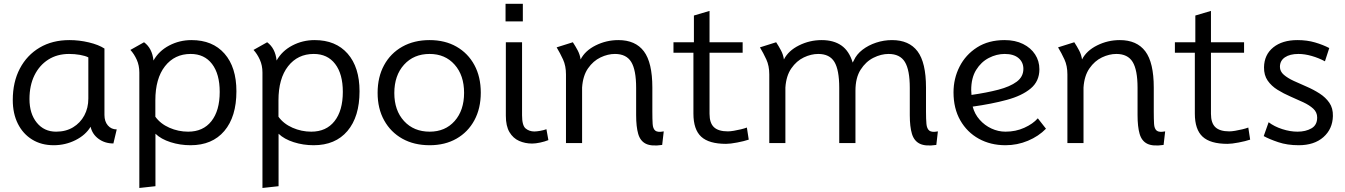

<svg xmlns="http://www.w3.org/2000/svg" viewBox="-20 -728 6844 977"><path d="M253 11Q190.5 11 143.8 -17.8Q97 -46.5 71 -98.2Q45 -150 45 -219Q45 -310.5 81 -379Q117 -447.5 181.8 -485.8Q246.5 -524 333 -524Q383.5 -524 432.5 -512.2Q481.5 -500.5 511.5 -481V-143Q511.5 -110 528.8 -89.8Q546 -69.5 574 -69.5L557 2Q513.5 2 481.5 -21.5Q449.5 -45 441 -83Q415.5 -40.5 364 -14.8Q312.5 11 253 11ZM265.5 -58Q315 -58 351.8 -80.2Q388.5 -102.5 409 -140.5Q429.5 -178.5 429.5 -226.5V-436Q414 -444 387 -448.8Q360 -453.5 331.5 -453.5Q271 -453.5 225.8 -424.8Q180.5 -396 155.2 -344.5Q130 -293 130 -224Q130 -149.5 167.2 -103.8Q204.5 -58 265.5 -58Z M689 228.5V-359Q689 -395 675.8 -424.2Q662.5 -453.5 643.5 -474L713 -513Q754.5 -482.5 761 -420Q788.5 -469 841 -496.5Q893.5 -524 954.5 -524Q1062 -524 1122.5 -455Q1183 -386 1183 -263.5Q1183 -134 1121.5 -61.5Q1060 11 949.5 11Q896.5 11 848 -4.5Q799.5 -20 771 -47.5V219.5ZM937.5 -58Q1013.5 -58 1055.8 -111.5Q1098 -165 1098 -260.5Q1098 -351.5 1059 -402.5Q1020 -453.5 950 -453.5Q868.5 -453.5 819.5 -391Q770.5 -328.5 770.5 -217V-134Q796.5 -98 842 -78Q887.5 -58 937.5 -58Z M1315.5 228.5V-359Q1315.5 -395 1302.2 -424.2Q1289 -453.5 1270 -474L1339.5 -513Q1381 -482.5 1387.5 -420Q1415 -469 1467.5 -496.5Q1520 -524 1581 -524Q1688.5 -524 1749 -455Q1809.5 -386 1809.5 -263.5Q1809.5 -134 1748 -61.5Q1686.5 11 1576 11Q1523 11 1474.5 -4.5Q1426 -20 1397.5 -47.5V219.5ZM1564 -58Q1640 -58 1682.2 -111.5Q1724.5 -165 1724.5 -260.5Q1724.5 -351.5 1685.5 -402.5Q1646.5 -453.5 1576.5 -453.5Q1495 -453.5 1446 -391Q1397 -328.5 1397 -217V-134Q1423 -98 1468.5 -78Q1514 -58 1564 -58Z M2166.5 11Q2087 11 2027.5 -22.2Q1968 -55.5 1934.8 -115.5Q1901.5 -175.5 1901.5 -255.5Q1901.5 -336 1934.5 -396.5Q1967.5 -457 2027.2 -490.5Q2087 -524 2166 -524Q2244.5 -524 2303 -490.5Q2361.5 -457 2394 -397Q2426.5 -337 2426.5 -256.5Q2426.5 -176.5 2394 -116.2Q2361.5 -56 2303 -22.5Q2244.5 11 2166.5 11ZM2166.5 -58Q2245.5 -58 2293.5 -112.2Q2341.5 -166.5 2341.5 -255.5Q2341.5 -345 2293.2 -399.2Q2245 -453.5 2166 -453.5Q2085.5 -453.5 2036 -398.8Q1986.5 -344 1986.5 -254.5Q1986.5 -166 2036 -112Q2085.5 -58 2166.5 -58Z M2687.5 2.5Q2652 2.5 2621.5 -11Q2591 -24.5 2572.5 -55.5Q2554 -86.5 2554 -139V-513H2636.5V-141.5Q2636.5 -89 2655 -74Q2673.5 -59 2699 -59Q2710.5 -59 2729 -62.2Q2747.5 -65.5 2760.5 -70.5L2770.5 -15Q2752 -7.5 2728.5 -2.5Q2705 2.5 2687.5 2.5ZM2552.5 -619V-708.5H2640.5V-619Z M3349.5 9.5Q3295 17.5 3266.5 3.5Q3238 -10.5 3227.5 -46.8Q3217 -83 3217 -142V-281Q3217 -372 3192 -412.8Q3167 -453.5 3109 -453.5Q3073 -453.5 3035.8 -435.8Q2998.5 -418 2972.2 -380.2Q2946 -342.5 2942 -282.5V0H2860V-349.5Q2860 -393 2845 -425.5Q2830 -458 2812.5 -487L2895 -513Q2908.5 -492.5 2919.8 -471.2Q2931 -450 2934.5 -425.5Q2957 -470 3011.2 -497Q3065.5 -524 3126.5 -524Q3213.5 -524 3256.5 -466.8Q3299.5 -409.5 3299.5 -282.5V-160Q3299.5 -122 3301 -97.5Q3302.5 -73 3314.5 -63.2Q3326.5 -53.5 3357.5 -59.5Z M3674.5 4Q3587.5 4 3548 -32.5Q3508.5 -69 3508.5 -150V-459.5H3407V-513H3511V-649L3590.5 -672.5V-513H3759V-459.5H3590.5V-149Q3590.5 -102 3613 -80.8Q3635.5 -59.5 3684 -59.5Q3695.5 -59.5 3713.8 -62.5Q3732 -65.5 3750.5 -70Q3769 -74.5 3780.5 -79L3790 -17.5Q3766.5 -9.5 3731.2 -2.8Q3696 4 3674.5 4Z M4744.5 9.5Q4690 17.5 4660.8 3.5Q4631.5 -10.5 4620.5 -46.8Q4609.5 -83 4609.5 -142V-281Q4609.5 -372 4584.5 -412.8Q4559.5 -453.5 4501.5 -453.5Q4463.5 -453.5 4424.5 -434Q4385.5 -414.5 4359.2 -373.2Q4333 -332 4333 -266V0H4250.5V-281Q4250.5 -372 4226 -412.8Q4201.5 -453.5 4143.5 -453.5Q4107.5 -453.5 4070.2 -435.8Q4033 -418 4006.8 -380.2Q3980.5 -342.5 3976.5 -282.5V0H3894.5V-349.5Q3894.5 -393 3879.5 -425.5Q3864.5 -458 3847 -487L3929.5 -513Q3943 -492.5 3954.2 -471.2Q3965.5 -450 3969 -425.5Q3991.5 -470 4045.8 -497Q4100 -524 4161 -524Q4222 -524 4261.5 -496.5Q4301 -469 4319 -409.5L4325 -421Q4339 -452 4369 -475Q4399 -498 4438.2 -511Q4477.5 -524 4519 -524Q4606 -524 4649 -466.8Q4692 -409.5 4692 -282.5V-160Q4692 -122 4694.2 -97.5Q4696.5 -73 4709 -63.2Q4721.5 -53.5 4752.5 -59.5Z M5096.5 11Q5020.5 11 4960.8 -22Q4901 -55 4866.5 -115.5Q4832 -176 4832 -258Q4832 -328.5 4862.8 -389Q4893.5 -449.5 4951.8 -486.8Q5010 -524 5092 -524Q5146 -524 5185.8 -504.2Q5225.5 -484.5 5247.2 -451Q5269 -417.5 5269 -375.5Q5269 -314.5 5224.5 -277.5Q5180 -240.5 5103.2 -219.8Q5026.5 -199 4929.5 -185.5Q4939.5 -147.5 4965 -118.8Q4990.5 -90 5025 -74Q5059.5 -58 5096.5 -58Q5148.5 -58 5192.2 -77.8Q5236 -97.5 5261 -126L5302.5 -73Q5265 -34.5 5210.8 -11.8Q5156.5 11 5096.5 11ZM4923.5 -245Q5000.5 -256 5060 -271.5Q5119.5 -287 5153.5 -312.2Q5187.5 -337.5 5187.5 -377.5Q5187.5 -411.5 5162.8 -432.5Q5138 -453.5 5092.5 -453.5Q5051 -453.5 5011.8 -433.2Q4972.5 -413 4947.2 -372.2Q4922 -331.5 4922 -269.5Q4922 -257 4923.5 -245Z M5901 9.5Q5846.5 17.5 5818 3.5Q5789.5 -10.5 5779 -46.8Q5768.5 -83 5768.5 -142V-281Q5768.5 -372 5743.5 -412.8Q5718.5 -453.5 5660.5 -453.5Q5624.5 -453.5 5587.2 -435.8Q5550 -418 5523.8 -380.2Q5497.5 -342.5 5493.5 -282.5V0H5411.5V-349.5Q5411.5 -393 5396.5 -425.5Q5381.5 -458 5364 -487L5446.5 -513Q5460 -492.5 5471.2 -471.2Q5482.5 -450 5486 -425.5Q5508.5 -470 5562.8 -497Q5617 -524 5678 -524Q5765 -524 5808 -466.8Q5851 -409.5 5851 -282.5V-160Q5851 -122 5852.5 -97.5Q5854 -73 5866 -63.2Q5878 -53.5 5909 -59.5Z M6226 4Q6139 4 6099.5 -32.5Q6060 -69 6060 -150V-459.5H5958.5V-513H6062.5V-649L6142 -672.5V-513H6310.5V-459.5H6142V-149Q6142 -102 6164.5 -80.8Q6187 -59.5 6235.5 -59.5Q6247 -59.5 6265.2 -62.5Q6283.5 -65.5 6302 -70Q6320.5 -74.5 6332 -79L6341.5 -17.5Q6318 -9.5 6282.8 -2.8Q6247.5 4 6226 4Z M6588.5 11Q6530.5 11 6484.5 -4.5Q6438.5 -20 6410.5 -35.5L6435.5 -106Q6464.5 -84 6504.8 -71Q6545 -58 6582.5 -58Q6624 -58 6653.2 -74.8Q6682.5 -91.5 6682.5 -130Q6682.5 -156.5 6662.8 -174.8Q6643 -193 6612 -207.5Q6581 -222 6546.2 -237Q6511.5 -252 6480.5 -271.2Q6449.5 -290.5 6430.5 -318Q6411.5 -345.5 6412 -385.5Q6413 -449.5 6459 -486.8Q6505 -524 6582 -524Q6631 -524 6671.8 -512Q6712.5 -500 6744 -483.5L6722 -416Q6690.5 -433 6654.8 -443.2Q6619 -453.5 6587 -453.5Q6543.5 -453.5 6518.2 -436.2Q6493 -419 6493 -388Q6493 -364.5 6512.8 -347.5Q6532.5 -330.5 6563.5 -316.2Q6594.5 -302 6629.2 -287Q6664 -272 6694.8 -252.2Q6725.5 -232.5 6744.5 -205Q6763.5 -177.5 6762.5 -137.5Q6761 -71.5 6714.2 -30.2Q6667.5 11 6588.5 11Z"/></svg>

Font: Mooli
Style: Regular
Weight: 400
Designer: Vernon Adams
Foundry: Vernon Adams
Version: Version 1.000; ttfautohint (v1.8.4.7-5d5b);gftools[0.9.33]